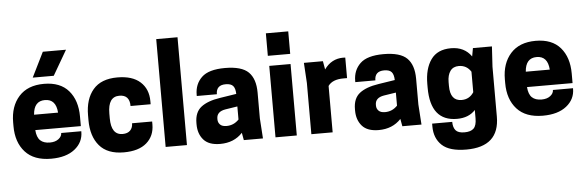

<svg xmlns="http://www.w3.org/2000/svg" viewBox="-58 -1003 4320 1419"><g transform="rotate(-5 2102.0 -293.5)"><path d="M526 -208H188Q192 -154 217 -130.5Q242 -107 288 -107Q328 -107 352.5 -126Q377 -145 377 -170H526V-166Q526 -88 462.5 -37.5Q399 13 287 13Q160 13 95 -59Q30 -131 30 -251V-279Q30 -398 95 -470.5Q160 -543 281 -543Q402 -543 464 -471Q526 -399 526 -279ZM294 -780H466L359 -596H203ZM189 -322H367Q360 -423 278 -423Q196 -423 189 -322Z M744 -247Q744 -123 829 -123Q866 -123 885.5 -143Q905 -163 905 -196H1054V-174Q1054 -89 995.5 -38Q937 13 826 13Q705 13 645.5 -57Q586 -127 586 -247V-283Q586 -403 645.5 -473Q705 -543 826 -543Q937 -543 995.5 -490Q1054 -437 1054 -347V-324H905Q905 -407 829 -407Q744 -407 744 -283Z M1137 0V-800H1295V0Z M1717 0 1707 -55Q1644 13 1541 13Q1457 13 1418 -31.5Q1379 -76 1379 -146V-156Q1379 -236 1427.5 -274Q1476 -312 1569 -326L1691 -345Q1690 -386 1674 -404.5Q1658 -423 1619 -423Q1548 -423 1548 -355H1399V-364Q1399 -443 1451 -493Q1503 -543 1624 -543Q1748 -543 1798.5 -493Q1849 -443 1849 -341V-150L1859 0ZM1599 -115Q1653 -115 1691 -155V-252L1601 -238Q1536 -227 1536 -175V-169Q1536 -146 1551.5 -130.5Q1567 -115 1599 -115Z M1952 0V-530H2110V0ZM2114 -772V-605H1948V-772Z M2502 -543Q2513 -543 2517 -542V-390H2490Q2408 -390 2376 -344V0H2218V-380L2209 -530H2350L2361 -468Q2414 -543 2502 -543Z M2893 0 2883 -55Q2820 13 2717 13Q2633 13 2594 -31.5Q2555 -76 2555 -146V-156Q2555 -236 2603.5 -274Q2652 -312 2745 -326L2867 -345Q2866 -386 2850 -404.5Q2834 -423 2795 -423Q2724 -423 2724 -355H2575V-364Q2575 -443 2627 -493Q2679 -543 2800 -543Q2924 -543 2974.5 -493Q3025 -443 3025 -341V-150L3035 0ZM2775 -115Q2829 -115 2867 -155V-252L2777 -238Q2712 -227 2712 -175V-169Q2712 -146 2727.5 -130.5Q2743 -115 2775 -115Z M3437 -11V-73Q3388 -19 3301 -19Q3104 -19 3104 -267V-295Q3104 -408 3152 -475.5Q3200 -543 3301 -543Q3400 -543 3452 -469L3463 -530H3604L3595 -380V-10Q3595 213 3350 213Q3225 213 3169.5 161Q3114 109 3114 21V0H3263Q3263 41 3281.5 63Q3300 85 3347 85Q3394 85 3415.5 63.5Q3437 42 3437 -11ZM3347 -155Q3405 -155 3437 -205V-357Q3405 -407 3347 -407Q3305 -407 3283.5 -377Q3262 -347 3262 -295V-267Q3262 -155 3347 -155Z M4174 -208H3836Q3840 -154 3865 -130.5Q3890 -107 3936 -107Q3976 -107 4000.5 -126Q4025 -145 4025 -170H4174V-166Q4174 -88 4110.5 -37.5Q4047 13 3935 13Q3808 13 3743 -59Q3678 -131 3678 -251V-279Q3678 -398 3743 -470.5Q3808 -543 3929 -543Q4050 -543 4112 -471Q4174 -399 4174 -279ZM3837 -322H4015Q4008 -423 3926 -423Q3844 -423 3837 -322Z"/></g></svg>

Font: Cooper Hewitt
Style: Bold
Weight: 711
Designer: Village Type and Design LLC
Foundry: Cooper Hewitt Smithsonian Design Museum
Version: 1.000